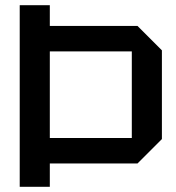

<svg xmlns="http://www.w3.org/2000/svg" viewBox="-20 -720 680 740"><path d="M56 0V-700H172V-620H510L604 -526V-184L510 -90H172V0ZM172 -188H488V-522H172Z"/></svg>

Font: Tektur Medium
Style: Regular
Weight: 500
Designer: Adam Jagosz
Foundry: Adam Jagosz
Version: Version 1.005;gftools[0.9.30]